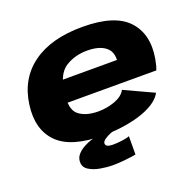

<svg xmlns="http://www.w3.org/2000/svg" viewBox="-134 -738 1083 1060"><g transform="rotate(-20 408.0 -208.0)"><path d="M360.5 6.5Q172.5 6.5 94 -72.5Q15.5 -151.5 34.5 -292Q53.5 -437.5 162.5 -517Q271.5 -596.5 455 -596.5Q644.5 -596.5 721.2 -514.5Q798 -432.5 774.5 -294Q768 -256.5 758 -231H236.5Q240 -182.5 266 -161Q306.5 -127.5 381.5 -127.5Q432 -127.5 478.8 -144.8Q525.5 -162 543 -195L714.5 -115.5Q697.5 -84 660.5 -60.8Q623.5 -37.5 574.2 -22.8Q525 -8 469.8 -0.8Q414.5 6.5 360.5 6.5ZM255.5 -359.5H573.5Q576 -408 544.5 -434Q507.5 -464.5 435.5 -464.5Q363 -464.5 308 -429.5Q274 -407.5 255.5 -359.5ZM354 179Q320 179 281.5 172.2Q243 165.5 216 148.5Q189 131.5 189 101Q189 75.5 205.8 56.8Q222.5 38 245.8 25.8Q269 13.5 289 7.2Q309 1 316 0H424.5Q420 1.5 402 8.8Q384 16 367.5 27.2Q351 38.5 351 51Q351 72.5 394 72.5Q418.5 72.5 448.5 68.5Q478.5 64.5 491.5 58.5L491 166Q486 167.5 464.2 170.5Q442.5 173.5 413 176.2Q383.5 179 354 179Z"/></g></svg>

Font: Anybody ExtraExpanded ExtraBold
Style: Italic
Weight: 800
Width: 8
Italic angle: -10°
Designer: Tyler Finck
Foundry: Etcetera Type Company
Version: Version 1.010; ttfautohint (v1.8.3) -l 8 -r 50 -G 200 -x 14 